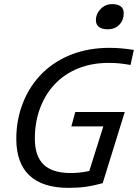

<svg xmlns="http://www.w3.org/2000/svg" viewBox="-20 -896 669 931"><path d="M629 -654 613 -581Q584 -586 560.5 -588.5Q537 -591 506 -591Q425 -591 358.5 -564Q292 -537 246 -488Q200 -440 174.5 -372Q149 -304 149 -224Q149 -139 191.5 -98Q234 -57 323 -57Q344 -57 367.5 -59.5Q391 -62 413 -67L481 -283H326L345 -353H585L478 -8Q436 4 397 9.5Q358 15 313 15Q187 15 123 -45Q59 -105 59 -223Q59 -316 92 -399Q125 -482 187 -543Q248 -602 330 -633Q412 -664 510 -664Q541 -664 568.5 -661.5Q596 -659 629 -654ZM580 -833Q580 -798 558.5 -776Q537 -754 502 -754Q474 -754 459.5 -765.5Q445 -777 445 -798Q445 -829 468 -852.5Q491 -876 524 -876Q551 -876 565.5 -865Q580 -854 580 -833Z"/></svg>

Font: Intel One Mono
Style: Italic
Weight: 400
Italic angle: -16°
Monospace: yes
Designer: Fred Shallcrass
Foundry: Frere-Jones Type LLC
Version: Version 1.400;hotconv 1.1.0;makeotfexe 2.6.0;FJTRelease1.4